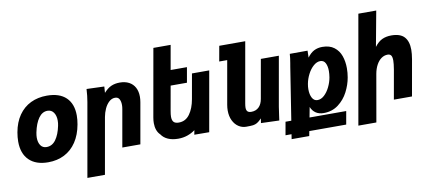

<svg xmlns="http://www.w3.org/2000/svg" viewBox="-84 -1134 3768 1670"><g transform="rotate(-10 1800.0 -299.0)"><path d="M31.5 -208Q31.5 -246 39 -288.5Q54.5 -376 96.8 -436.5Q139 -497 202.5 -527.8Q266 -558.5 345.5 -558.5Q456.5 -558.5 514.8 -502.5Q573 -446.5 573 -343.5Q573 -307 565.5 -265.5Q549.5 -176 507.5 -113Q465.5 -50 402 -17.8Q338.5 14.5 258.5 14.5Q150 14.5 90.8 -43.5Q31.5 -101.5 31.5 -208ZM397 -283Q402 -306 402 -328.5Q402 -373 382.5 -400.5Q363 -428 328.5 -428Q282 -428 249.8 -382.8Q217.5 -337.5 201.5 -259Q196.5 -232.5 196.5 -213.5Q196.5 -171 214.8 -144.8Q233 -118.5 267.5 -118.5Q317 -118.5 349.2 -163Q381.5 -207.5 397 -283Z M696.5 -555.5 852.5 -550 848.5 -494.5Q881 -531 914.2 -545.8Q947.5 -560.5 990 -560.5Q1037 -560.5 1071.2 -542.5Q1105.5 -524.5 1123.8 -490.2Q1142 -456 1142 -409Q1142 -386 1137.5 -360.5L1074 0H914.5L972.5 -329Q976 -347.5 976 -365Q976 -396 964.8 -416.8Q953.5 -437.5 927 -437.5Q897.5 -437.5 873.5 -415.2Q849.5 -393 834 -358.8Q818.5 -324.5 812 -288L724.5 207.5H569.5L684 -442.5Q693.5 -496 696.5 -555.5Z M1259.5 -55.5Q1240.5 -73.5 1230.8 -100.2Q1221 -127 1221 -160.5Q1221 -184 1225.5 -210L1331 -806.5H1483.5L1445.5 -591H1589.5L1566 -457.5H1422L1383.5 -240Q1378 -209.5 1378 -189.5Q1378 -158 1391.8 -143.2Q1405.5 -128.5 1437 -128.5Q1497 -128.5 1533.5 -179Q1570 -229.5 1584 -309L1623 -529.5H1775.5L1682 0L1550.5 -1L1558 -40Q1528.5 -18 1490.5 -4.5Q1452.5 9 1408 9Q1355.5 9 1317.8 -7.8Q1280 -24.5 1259.5 -55.5Z M1873 -157.5Q1873 -181.5 1877.5 -207.5L1945 -590.5H1874.5L1898.5 -725H2128L2034 -192.5Q2030 -170 2030 -156Q2030 -132.5 2040.5 -121.8Q2051 -111 2074.5 -111Q2114.5 -111 2140.5 -136Q2166.5 -161 2174.5 -207.5L2235 -550H2394L2317 -113.5Q2313 -88 2306 -38L2300 5.5L2139 0L2145.5 -40.5Q2122 -16 2104.8 -6Q2087.5 4 2068.2 6.5Q2049 9 2007.5 9Q1971.5 9 1940.8 -11Q1910 -31 1891.5 -69Q1873 -107 1873 -157.5Z M2351.5 25.5H2402.5L2475.5 -440L2480.5 -469Q2484 -490 2487 -512Q2490 -534 2490.5 -549.5L2647.5 -550L2646 -489Q2674 -527.5 2706.2 -543.8Q2738.5 -560 2778.5 -560Q2843 -560 2883 -529.5Q2923 -499 2940.5 -449.8Q2958 -400.5 2958 -340.5Q2958 -300 2951 -260.5Q2940 -196.5 2908.2 -135Q2876.5 -73.5 2821.8 -32.2Q2767 9 2692.5 9Q2652 9 2623.5 -9.8Q2595 -28.5 2580.5 -64.5L2563.5 25.5H2887.5L2867 141.5H2541L2533 184H2377.5L2384 141.5H2331ZM2794.5 -287.5Q2799.5 -318.5 2799.5 -343.5Q2799.5 -387 2785.2 -414.2Q2771 -441.5 2740 -441.5Q2709.5 -441.5 2680 -415.8Q2650.5 -390 2629.5 -349.2Q2608.5 -308.5 2600.5 -265Q2596 -241 2596 -217.5Q2596 -171.5 2612.2 -141.5Q2628.5 -111.5 2659 -111.5Q2690.5 -111.5 2718.8 -137.5Q2747 -163.5 2767 -204.2Q2787 -245 2794.5 -287.5Z M3138.5 -790H3296.5L3239 -479Q3271 -521.5 3306.5 -537.8Q3342 -554 3387.5 -554Q3466.5 -554 3502 -514.8Q3537.5 -475.5 3537.5 -401.5Q3537.5 -366.5 3529.5 -319.5L3473 0H3313L3358.5 -257.5Q3367 -308.5 3367 -335.5Q3367 -369 3357 -382Q3347 -395 3327 -395Q3297 -395 3271.5 -377Q3246 -359 3227.8 -325.5Q3209.5 -292 3201.5 -247.5L3128.5 169H2969.5Z"/></g></svg>

Font: JuliaMono Black
Style: Italic
Weight: 900
Italic angle: -9°
Monospace: yes
Designer: cormullion
Foundry: corm
Version: Version 0.057; ttfautohint (v1.8.4)